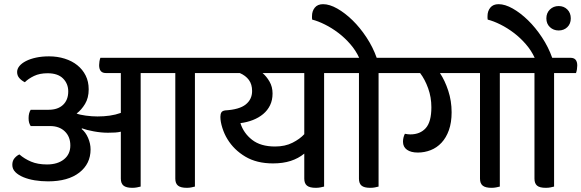

<svg xmlns="http://www.w3.org/2000/svg" viewBox="-20 -889 2786 920"><path d="M914 -539V5Q906 7 896.5 9Q887 11 875 11Q846 11 833 0.5Q820 -10 820 -33V-539H654V5Q646 7 636 9Q626 11 614 11Q585 11 572 0.5Q559 -10 559 -33V-258Q547 -255 532 -254Q517 -253 497 -253Q465 -253 429.5 -259.5Q394 -266 373 -274L371 -271Q390 -256 402 -228.5Q414 -201 414 -173Q414 -104 360 -62Q306 -20 210 -20Q177 -20 146.5 -25Q116 -30 92 -40Q68 -50 53.5 -64.5Q39 -79 39 -99Q39 -119 50 -131.5Q61 -144 73 -149Q97 -128 129 -114.5Q161 -101 205 -101Q256 -101 286.5 -125.5Q317 -150 317 -192Q317 -234 290.5 -259.5Q264 -285 220 -285H127Q122 -293 119.5 -301.5Q117 -310 117 -323Q117 -347 127 -363H213Q257 -363 282 -386.5Q307 -410 307 -451Q307 -488 282 -513Q257 -538 208 -538Q170 -538 143 -525Q116 -512 99 -495Q83 -503 72.5 -515Q62 -527 62 -544Q62 -559 73 -572.5Q84 -586 104.5 -596.5Q125 -607 153 -613Q181 -619 215 -619Q255 -619 290 -608Q325 -597 350.5 -576.5Q376 -556 390.5 -527Q405 -498 405 -461Q405 -420 387.5 -391Q370 -362 347 -345Q354 -342 365.5 -339.5Q377 -337 391 -335Q405 -333 420 -332Q435 -331 447 -331Q478 -331 506 -335Q534 -339 559 -348V-539H487Q455 -539 455 -577Q455 -585 456.5 -594.5Q458 -604 461 -612H993Q1025 -612 1025 -575Q1025 -567 1023.5 -557Q1022 -547 1019 -539Z M1533 -539V5Q1525 7 1515 9Q1505 11 1493 11Q1464 11 1451 0.5Q1438 -10 1438 -33V-153Q1410 -130 1373 -118Q1336 -106 1288 -106Q1210 -106 1155.5 -138.5Q1101 -171 1070 -222Q1055 -246 1045.5 -276Q1036 -306 1036 -329Q1036 -342 1040.5 -350Q1045 -358 1059 -360Q1127 -364 1157.5 -388.5Q1188 -413 1188 -453Q1188 -485 1172.5 -506Q1157 -527 1129 -539H996Q964 -539 964 -577Q964 -585 965.5 -594.5Q967 -604 970 -612H1611Q1644 -612 1644 -575Q1644 -567 1642 -557Q1640 -547 1638 -539ZM1298 -187Q1346 -187 1381.5 -205Q1417 -223 1438 -246V-539H1238Q1257 -523 1271.5 -498Q1286 -473 1286 -441Q1286 -409 1274 -384.5Q1262 -360 1241 -342.5Q1220 -325 1192 -314Q1164 -303 1132 -299Q1147 -251 1188 -219Q1229 -187 1298 -187Z M1794 -539V5Q1786 7 1776.5 9Q1767 11 1754 11Q1725 11 1712.5 0.5Q1700 -10 1700 -33V-539H1616Q1584 -539 1584 -577Q1584 -585 1585.5 -594.5Q1587 -604 1590 -612H1701Q1685 -647 1658.5 -677.5Q1632 -708 1601 -731.5Q1570 -755 1537 -771.5Q1504 -788 1476 -795Q1475 -798 1475 -802.5Q1475 -807 1475 -812Q1475 -836 1488.5 -852.5Q1502 -869 1528 -869Q1559 -869 1596 -848Q1633 -827 1669 -792Q1705 -757 1736 -710Q1767 -663 1785 -612H1873Q1905 -612 1905 -575Q1905 -567 1903.5 -557Q1902 -547 1899 -539Z M2375 -539V5Q2367 7 2357 9Q2347 11 2335 11Q2306 11 2293 0.5Q2280 -10 2280 -33V-539H2088Q2112 -503 2128 -454Q2144 -405 2144 -351Q2144 -302 2131 -265.5Q2118 -229 2095.5 -205Q2073 -181 2043.5 -169.5Q2014 -158 1982 -158Q1949 -158 1930 -171.5Q1911 -185 1911 -210Q1911 -230 1920 -248Q1935 -245 1946 -245Q1993 -245 2020 -275Q2047 -305 2047 -375Q2047 -423 2031.5 -466Q2016 -509 1993 -539H1876Q1844 -539 1844 -577Q1844 -585 1845.5 -594.5Q1847 -604 1850 -612H2453Q2485 -612 2485 -575Q2485 -567 2483.5 -557Q2482 -547 2479 -539Z M2635 -539V5Q2627 7 2617.5 9Q2608 11 2595 11Q2566 11 2553.5 0.5Q2541 -10 2541 -33V-539H2457Q2425 -539 2425 -577Q2425 -585 2426.5 -594.5Q2428 -604 2431 -612H2542Q2526 -647 2499.5 -677.5Q2473 -708 2442 -731.5Q2411 -755 2378 -771.5Q2345 -788 2317 -795Q2316 -798 2316 -802.5Q2316 -807 2316 -812Q2316 -836 2329.5 -852.5Q2343 -869 2369 -869Q2400 -869 2437 -848Q2474 -827 2510 -792Q2546 -757 2577 -710Q2608 -663 2626 -612H2714Q2746 -612 2746 -575Q2746 -567 2744.5 -557Q2743 -547 2740 -539ZM2598 -801Q2598 -827 2615 -843.5Q2632 -860 2657 -860Q2682 -860 2698.5 -843.5Q2715 -827 2715 -801Q2715 -775 2698.5 -759Q2682 -743 2657 -743Q2632 -743 2615 -759Q2598 -775 2598 -801Z"/></svg>

Font: Baloo 2 Medium
Style: Regular
Weight: 500
Designer: Sarang Kulkarni and Ek Type
Foundry: Ek Type
Version: Version 1.640;hotconv 1.0.111;makeotfexe 2.5.65597; ttfautoh